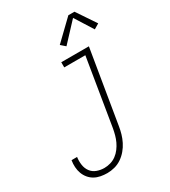

<svg xmlns="http://www.w3.org/2000/svg" viewBox="-231 -1078 1059 1198"><g transform="rotate(-30 298.5 -479.5)"><path d="M180 8Q156 8 132.5 3.5Q109 -1 89.5 -12Q70 -23 55.5 -40.5Q41 -58 33 -79.5Q25 -101 23.5 -125.5Q22 -150 26 -173Q26 -174 26 -174Q26 -174 26 -174H66Q66 -174 66 -174Q66 -174 66 -174Q62 -146 66 -118Q70 -90 85.5 -69Q101 -48 126.5 -38.5Q152 -29 180 -29Q202 -29 224.5 -35.5Q247 -42 266 -56Q285 -70 299.5 -89.5Q314 -109 323.5 -129.5Q333 -150 339 -172Q345 -194 349 -216L428 -698H276V-735H475L388 -210Q384 -184 376.5 -158Q369 -132 356.5 -107Q344 -82 325.5 -60Q307 -38 283.5 -22Q260 -6 233 1Q206 8 180 8ZM354 -805 322 -833 461 -967H505L597 -830L560 -808L478 -938Z"/></g></svg>

Font: Iosevka Slab XLtObl
Style: Regular
Weight: 200
Italic angle: -9°
Monospace: yes
Designer: Belleve Invis
Foundry: Belleve Invis
Version: Version 11.1.1; ttfautohint (v1.8.3)